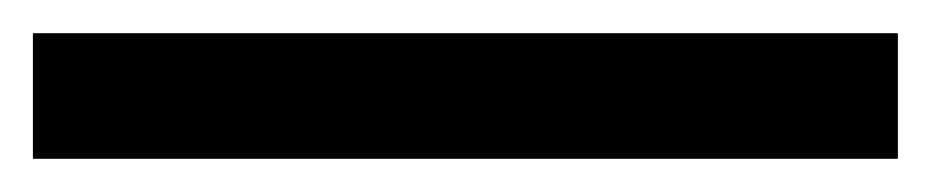

<svg xmlns="http://www.w3.org/2000/svg" viewBox="-29 90 558 115"><path d="M-9.3 109.9H508.8V185.1H-9.3Z"/></svg>

Font: PT Astra Serif
Style: Bold
Weight: 700
Designer: A.Korolkova, I. Chaeva
Foundry: ParaType Ltd
Version: Version 1.002